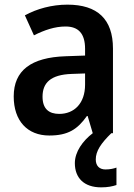

<svg xmlns="http://www.w3.org/2000/svg" viewBox="-20 -573 577 826"><path d="M392 113C392 77 414 44 459 0H466V-364C466 -491 399 -553 270 -553C203 -553 138 -535 87 -507L126 -421C172 -444 216 -459 262 -459C317 -459 346 -429 346 -363V-334L262 -331C114 -326 39 -270 39 -158C39 -53 98 10 192 10C272 10 313 -16 354 -74H357L379 0C336 33 302 80 302 129C302 192 341 233 415 233C443 233 463 229 481 223V148C470 152 454 156 434 156C408 156 392 141 392 113ZM289 -255 346 -257V-209C346 -128 299 -83 235 -83C191 -83 163 -104 163 -157C163 -216 197 -252 289 -255Z"/></svg>

Font: Noto Sans Gujarati UI SemiCondensed SemiBold
Style: Regular
Weight: 600
Width: 4
Designer: Jelle Bosma - Monotype Design Team, Universal Thirst
Foundry: Monotype Imaging Inc.
Version: Version 2.106